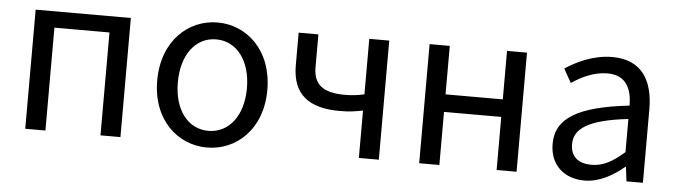

<svg xmlns="http://www.w3.org/2000/svg" viewBox="-41 -708 3070 872"><g transform="rotate(5 1494.0 -272.0)"><path d="M92 0H184V-469H435V0H526V-543H92Z M921 13C1054 13 1172 -91 1172 -271C1172 -452 1054 -557 921 -557C788 -557 670 -452 670 -271C670 -91 788 13 921 13ZM921 -63C827 -63 764 -146 764 -271C764 -396 827 -480 921 -480C1015 -480 1079 -396 1079 -271C1079 -146 1015 -63 921 -63Z M1613 0H1704V-543H1613V-290C1581 -283 1557 -280 1525 -280C1425 -280 1381 -314 1381 -394V-543H1291V-394C1291 -260 1369 -205 1506 -205C1556 -205 1575 -209 1613 -216Z M1888 0H1980V-242H2241V0H2332V-543H2241V-322H1980V-543H1888Z M2642 13C2709 13 2770 -22 2822 -65H2825L2833 0H2908V-334C2908 -469 2853 -557 2720 -557C2632 -557 2556 -518 2507 -486L2542 -423C2585 -452 2642 -481 2705 -481C2794 -481 2817 -414 2817 -344C2586 -318 2484 -259 2484 -141C2484 -43 2551 13 2642 13ZM2668 -61C2614 -61 2572 -85 2572 -147C2572 -217 2634 -262 2817 -283V-132C2764 -85 2720 -61 2668 -61Z"/></g></svg>

Font: Noto Sans CJK SC
Style: Regular
Weight: 400
Designer: Ryoko NISHIZUKA 西塚涼子 (kana, bopomofo & ideographs); Paul D. Hunt (Latin, Greek & Cyrillic); Sandoll Communications 산돌커뮤니
Foundry: Adobe
Version: Version 2.004;hotconv 1.0.118;makeotfexe 2.5.65603